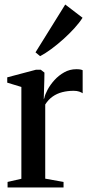

<svg xmlns="http://www.w3.org/2000/svg" viewBox="-20 -829 404 849"><path d="M13.5 0V-24.5L74.5 -38.5V-444.5L12 -463.5V-487L138.5 -520.5H160.5L176.5 -508L176 -476L173.5 -390L176 -395.5Q179 -411 190.5 -432.5Q202 -454 220.8 -474.8Q239.5 -495.5 264 -509.2Q288.5 -523 317.5 -523Q328 -523 334.8 -521.8Q341.5 -520.5 345.5 -518.5V-416.5Q340.5 -420.5 330.2 -424Q320 -427.5 305.5 -427.5Q279 -427.5 255.5 -421.5Q232 -415.5 213 -402.2Q194 -389 180 -367V-39L261 -24.5V0ZM157 -581 137 -597.5 268.5 -809 345 -750.5Q331.5 -729 309 -704.2Q286.5 -679.5 259.8 -655.5Q233 -631.5 206.5 -612Q180 -592.5 158 -581Z"/></svg>

Font: Merriweather 120pt Medium
Style: Regular
Weight: 500
Version: Version 2.100